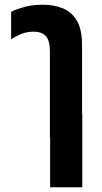

<svg xmlns="http://www.w3.org/2000/svg" viewBox="-20 -581 430 812"><path d="M191 0V-365Q191 -408 174.5 -427.5Q158 -447 122 -447Q94 -447 70.5 -437.5Q47 -428 27 -415V-531Q46 -541 81 -551Q116 -561 162 -561Q210 -561 247.5 -545Q285 -529 306 -492Q327 -455 327 -390V-100H328V211H192V0Z"/></svg>

Font: Noto Sans Thai Cond
Style: Bold
Weight: 700
Width: 3
Designer: Monotype Design Team
Foundry: Monotype Imaging Inc.
Version: Version 2.002; ttfautohint (v1.8.4.7-5d5b)